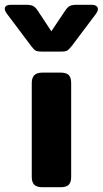

<svg xmlns="http://www.w3.org/2000/svg" viewBox="-73 -784 430 804"><path d="M57 -592 -43 -725Q-53 -738 -53 -747Q-53 -764 -26 -764H35Q56 -764 65.5 -759Q75 -754 84 -741L142 -653L201 -741Q210 -754 219.5 -759Q229 -764 249 -764H310Q323 -764 330 -759Q337 -754 337 -746Q337 -737 328 -725L228 -592Q216 -577 209 -572.5Q202 -568 182 -568H103Q83 -568 75.5 -572.5Q68 -577 57 -592ZM60 -43V-436Q60 -458 70.5 -469Q81 -480 105 -480H180Q205 -480 215 -469.5Q225 -459 225 -436V-43Q225 -21 215 -10.5Q205 0 180 0H105Q81 0 70.5 -10.5Q60 -21 60 -43Z"/></svg>

Font: Mitr Medium
Style: Regular
Weight: 500
Designer: Thanarat Vachiruckul
Foundry: Cadson Demak
Version: Version 1.003